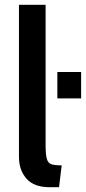

<svg xmlns="http://www.w3.org/2000/svg" viewBox="-20 -770 358 800"><path d="M59 -116V-750H170V-168Q170 -126 175 -108.5Q180 -91 193 -86Q206 -81 237 -81L226 10H186Q122 10 90.5 -25.5Q59 -61 59 -116ZM219 -470H318V-360H219Z"/></svg>

Font: Cabin SemiBold
Style: Regular
Weight: 600
Designer: Pablo Impallari
Foundry: Pablo Impallari. http://www.impallari.com Igino Marini. http://www.ikern.com
Version: Version 2.001